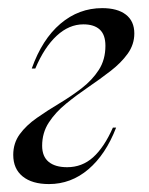

<svg xmlns="http://www.w3.org/2000/svg" viewBox="-20 -446 370 477"><path d="M101.6 11.3Q59.7 11.3 36.3 -7.7Q12.9 -26.6 12.9 -61.3Q12.9 -90.3 29 -112.5Q45.2 -134.7 71.8 -153.2Q98.4 -171.8 127.4 -189.1Q156.5 -206.5 182.7 -226.6Q208.9 -246.8 225.4 -272.2Q241.9 -297.6 241.9 -332.3Q241.9 -359.7 227.8 -372.6Q213.7 -385.5 187.1 -385.5Q151.6 -385.5 121 -357.3Q90.3 -329 67.7 -275.8H58.9Q84.7 -348.4 130.2 -387.1Q175.8 -425.8 233.9 -425.8Q271.8 -425.8 292.7 -409.7Q313.7 -393.5 313.7 -362.9Q313.7 -335.5 297.2 -312.5Q280.6 -289.5 254.4 -269.4Q228.2 -249.2 199.2 -229.4Q170.2 -209.7 144 -188.3Q117.7 -166.9 101.2 -141.5Q84.7 -116.1 84.7 -83.9Q84.7 -57.3 100.8 -44Q116.9 -30.6 146.8 -30.6Q183.9 -30.6 211.3 -55.2Q238.7 -79.8 260.5 -129H268.5Q242.7 -62.1 199.6 -25.4Q156.5 11.3 101.6 11.3Z"/></svg>

Font: Playfair 144pt Light
Style: Italic
Weight: 300
Italic angle: -15.6°
Designer: Claus Eggers Sørensen
Foundry: Claus Eggers Sørensen
Version: Version 2.001;gftools[0.9.30]